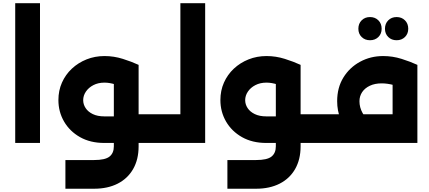

<svg xmlns="http://www.w3.org/2000/svg" viewBox="-20 -886 2661 1190"><path d="M74.3 0V-866.3H227.9V0Z M805.3 0V-177.9H955.9V0ZM955.9 0V-177.9Q965.1 -177.9 970.5 -153.8Q975.9 -129.7 975.9 -90Q975.9 -49.1 970.5 -24.6Q965.1 0 955.9 0ZM385.4 283.7V105.9H563.3Q632.1 105.9 658.9 84.3Q685.6 62.7 685.6 20.9V-483.9H839.1V20.9Q839.1 102.3 805.2 161.5Q771.3 220.7 709.4 252.2Q647.4 283.7 563.3 283.7ZM626.4 0Q539.9 0 476.1 -36Q412.3 -72 377.1 -132.6Q342 -193.3 342 -265.7Q342 -324.6 364 -374.1Q386 -423.6 425.4 -460.5Q464.9 -497.4 516.7 -518Q568.6 -538.6 627.7 -538.6Q685.9 -538.6 741 -521.2Q796.1 -503.9 839.1 -483.9L775.9 -326Q692.1 -373.9 627.7 -373.9Q588.4 -373.9 558.7 -358.4Q529 -342.9 512.3 -318.1Q495.6 -293.4 495.6 -265.1Q495.6 -238.9 510.8 -215.9Q526 -192.9 555.3 -178.8Q584.6 -164.7 626.4 -164.7H785.3V0Z M956 0V-177.9H1098V-866.3H1251.6V0ZM956 0Q946.7 0 941.4 -24.5Q936 -49 936 -90.3Q936 -130.1 941.4 -154Q946.7 -177.9 956 -177.9Z M1809.3 0V-177.9H1959.9V0ZM1959.9 0V-177.9Q1969.1 -177.9 1974.5 -153.8Q1979.9 -129.7 1979.9 -90Q1979.9 -49.1 1974.5 -24.6Q1969.1 0 1959.9 0ZM1389.4 283.7V105.9H1567.3Q1636.1 105.9 1662.9 84.3Q1689.6 62.7 1689.6 20.9V-483.9H1843.1V20.9Q1843.1 102.3 1809.2 161.5Q1775.3 220.7 1713.4 252.2Q1651.4 283.7 1567.3 283.7ZM1630.4 0Q1543.9 0 1480.1 -36Q1416.3 -72 1381.1 -132.6Q1346 -193.3 1346 -265.7Q1346 -324.6 1368 -374.1Q1390 -423.6 1429.4 -460.5Q1468.9 -497.4 1520.7 -518Q1572.6 -538.6 1631.7 -538.6Q1689.9 -538.6 1745 -521.2Q1800.1 -503.9 1843.1 -483.9L1779.9 -326Q1696.1 -373.9 1631.7 -373.9Q1592.4 -373.9 1562.7 -358.4Q1533 -342.9 1516.3 -318.1Q1499.6 -293.4 1499.6 -265.1Q1499.6 -238.9 1514.8 -215.9Q1530 -192.9 1559.3 -178.8Q1588.6 -164.7 1630.4 -164.7H1789.3V0Z M1960 0V-177.9H2413.3V-483.9H2566.9V0ZM2226.7 -7.7Q2182.4 -24.6 2146.7 -61Q2111 -97.4 2090.4 -148.6Q2069.7 -199.7 2069.7 -259.1Q2069.7 -342.6 2108.1 -405.2Q2146.6 -467.9 2211.6 -503.2Q2276.6 -538.6 2354.9 -538.6Q2413.6 -538.6 2468.7 -521.2Q2523.9 -503.9 2566.9 -483.9L2503.6 -328.9Q2459 -348.9 2419.5 -359.1Q2380 -369.3 2345.7 -369.3Q2303.1 -369.3 2272.3 -354.6Q2241.4 -340 2224.6 -315.1Q2207.9 -290.1 2207.9 -258.6Q2207.9 -220.3 2227 -185.8Q2246.1 -151.3 2278.9 -134ZM1960 0Q1950.7 0 1945.4 -24.6Q1940 -49.1 1940 -90.4Q1940 -130.1 1945.4 -154Q1950.7 -177.9 1960 -177.9ZM2438.1 -636.6Q2406.7 -636.6 2386.4 -656.6Q2366 -676.7 2366 -707.7Q2366 -739.8 2386.4 -760Q2406.7 -780.3 2438.1 -780.3Q2469.6 -780.3 2489.9 -760Q2510.3 -739.8 2510.3 -707.7Q2510.3 -676.7 2489.9 -656.6Q2469.6 -636.6 2438.1 -636.6ZM2273.3 -636.6Q2241.9 -636.6 2221.5 -656.6Q2201.1 -676.7 2201.1 -707.7Q2201.1 -739.8 2221.5 -760Q2241.9 -780.3 2273.3 -780.3Q2304.7 -780.3 2325.1 -760Q2345.4 -739.8 2345.4 -707.7Q2345.4 -676.7 2325.1 -656.6Q2304.7 -636.6 2273.3 -636.6Z"/></svg>

Font: Alexandria
Style: Regular
Weight: 400
Designer: Mohamed Gaber
Foundry: Kief Type Foundry
Version: Version 5.100